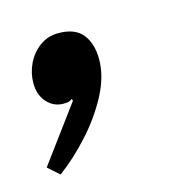

<svg xmlns="http://www.w3.org/2000/svg" viewBox="-71 -156 307 329"><g transform="rotate(-15 82.0 8.5)"><path d="M-0.3 125.7 -20.2 108 52.8 9.1 51.8 5.5Q46.1 10.4 35.9 9.8Q19.1 9.9 7.1 -3.2Q-4.9 -16.3 -4.9 -37.4Q-4.9 -55.2 2.9 -71.6Q10.8 -88 25.1 -98.6Q39.4 -109.3 58.7 -109.3Q87.9 -109.3 101.3 -92.6Q114.6 -75.9 114.6 -48Q114.6 -18.2 97.8 14Q81 46.1 54.5 75.5Q28 104.9 -0.3 125.7Z"/></g></svg>

Font: Faustina Light
Style: Italic
Weight: 300
Italic angle: -8°
Designer: Alfonso Garcia
Foundry: http://www.omnibus-type.com
Version: Version 1.200